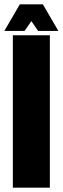

<svg xmlns="http://www.w3.org/2000/svg" viewBox="-41 -862 288 882"><path d="M156 -842H50L-21 -720H72L103 -765L134 -720H227ZM18 0H188V-700H18Z"/></svg>

Font: Queering Heavy
Style: Bold
Weight: 900
Designer: Adam Naccarato
Foundry: adamnac
Version: Version 2.000;hotconv 1.0.109;makeotfexe 2.5.65596